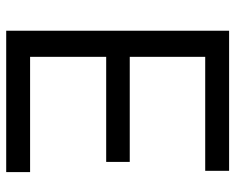

<svg xmlns="http://www.w3.org/2000/svg" viewBox="-88 -652 740 603"><g transform="rotate(90 281.5 -350.0)"><path d="M76 -700V0H520V-75H158V-314H488V-388H158V-625H516V-700Z"/></g></svg>

Font: Space Text
Style: Regular
Weight: 400
Designer: Florian Karsten (Space Text), Colophon Foundry (Space Mono)
Foundry: Florian Karsten
Version: Version 1.003;PS 001.003;hotconv 1.0.88;makeotf.lib2.5.64775